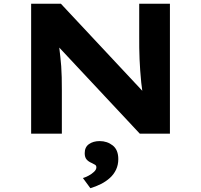

<svg xmlns="http://www.w3.org/2000/svg" viewBox="-20 -720 1083 1034"><path d="M147.7 0V-700H307.8L774.9 -200.5L749.7 -204.7Q744.1 -242.3 740.6 -275.6Q737.1 -308.9 735.1 -339.8Q733.1 -370.7 731.6 -401Q730.1 -431.3 729.9 -462.5Q729.7 -493.7 729.7 -527.4V-700H895.1V0H733L249.9 -516.4L293.1 -508.6Q296.7 -484.9 299.4 -461.8Q302.2 -438.7 304.9 -414.3Q307.7 -389.9 309.7 -362.9Q311.7 -335.9 312.4 -303.8Q313.1 -271.7 313.1 -233.6V0ZM466.7 293.5 426.6 238.9Q440.6 234.7 457.2 226Q473.8 217.2 486.4 205.3Q499 193.4 499 181.2Q499 172 492.4 167.6Q485.7 163.3 474.4 158Q456.1 150.4 446.2 138.6Q436.2 126.8 436.2 104.9Q436.2 72.1 459.3 56Q482.4 39.8 516.7 39.8Q557.2 39.8 587.2 63.4Q617.1 87 617.1 136.9Q617.1 167.8 605.2 193.3Q593.3 218.7 572.1 238Q550.8 257.3 523.6 271Q496.4 284.7 466.7 293.5Z"/></svg>

Font: Lexend Peta
Style: Regular
Weight: 400
Designer: Bonnie Shaver-Troup, Thomas Jockin
Foundry: Lexend
Version: Version 1.007